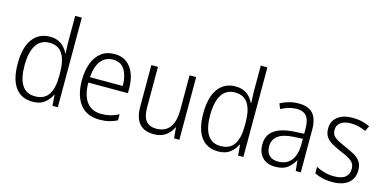

<svg xmlns="http://www.w3.org/2000/svg" viewBox="-73 -1162 3161 1573"><g transform="rotate(15 1507.5 -375.0)"><path d="M249 10Q153 10 102.5 -59Q52 -128 52 -261Q52 -398 105 -470Q158 -542 252 -542Q312 -542 350 -513Q388 -484 406 -443H410Q409 -466 407.5 -490.5Q406 -515 406 -535V-760H462V0H417L410 -90H406Q387 -49 349.5 -19.5Q312 10 249 10ZM257 -38Q336 -38 371.5 -92.5Q407 -147 407 -248V-276Q407 -381 372 -437Q337 -493 260 -493Q186 -493 148 -433Q110 -373 110 -260Q110 -152 146 -95Q182 -38 257 -38Z M801 -542Q863 -542 904.5 -510Q946 -478 966.5 -423.5Q987 -369 987 -300V-260H651Q652 -152 695 -95.5Q738 -39 820 -39Q861 -39 894.5 -47.5Q928 -56 966 -75V-24Q932 -7 896.5 1.5Q861 10 817 10Q706 10 650.5 -64Q595 -138 595 -263Q595 -346 618.5 -409Q642 -472 688 -507Q734 -542 801 -542ZM800 -494Q736 -494 697.5 -446.5Q659 -399 653 -306H931Q931 -388 899.5 -441Q868 -494 800 -494Z M1493 -532V0H1448L1440 -91H1437Q1418 -48 1378.5 -19Q1339 10 1277 10Q1113 10 1113 -180V-532H1169V-187Q1169 -111 1198 -75Q1227 -39 1284 -39Q1437 -39 1437 -241V-532Z M1823 10Q1727 10 1676.5 -59Q1626 -128 1626 -261Q1626 -398 1679 -470Q1732 -542 1826 -542Q1886 -542 1924 -513Q1962 -484 1980 -443H1984Q1983 -466 1981.5 -490.5Q1980 -515 1980 -535V-760H2036V0H1991L1984 -90H1980Q1961 -49 1923.5 -19.5Q1886 10 1823 10ZM1831 -38Q1910 -38 1945.5 -92.5Q1981 -147 1981 -248V-276Q1981 -381 1946 -437Q1911 -493 1834 -493Q1760 -493 1722 -433Q1684 -373 1684 -260Q1684 -152 1720 -95Q1756 -38 1831 -38Z M2362 -541Q2445 -541 2484 -497Q2523 -453 2523 -358V0H2480L2471 -87H2469Q2445 -44 2408.5 -17Q2372 10 2307 10Q2236 10 2197.5 -31Q2159 -72 2159 -139Q2159 -219 2216.5 -260.5Q2274 -302 2384 -308L2468 -313V-352Q2468 -430 2440.5 -462Q2413 -494 2358 -494Q2325 -494 2292 -484.5Q2259 -475 2225 -457L2207 -501Q2240 -519 2280 -530Q2320 -541 2362 -541ZM2390 -266Q2217 -256 2217 -139Q2217 -89 2244 -63Q2271 -37 2318 -37Q2391 -37 2429 -85Q2467 -133 2468 -217V-270Z M2974 -138Q2974 -68 2926.5 -29Q2879 10 2791 10Q2743 10 2705 0.5Q2667 -9 2640 -23V-79Q2671 -61 2710.5 -50Q2750 -39 2792 -39Q2858 -39 2888.5 -64.5Q2919 -90 2919 -136Q2919 -179 2887.5 -202.5Q2856 -226 2794 -251Q2751 -270 2717.5 -288.5Q2684 -307 2665 -334.5Q2646 -362 2646 -406Q2646 -469 2693 -505.5Q2740 -542 2820 -542Q2862 -542 2898.5 -533Q2935 -524 2966 -510L2945 -464Q2918 -477 2885 -485.5Q2852 -494 2818 -494Q2763 -494 2731.5 -471.5Q2700 -449 2700 -408Q2700 -378 2714.5 -360Q2729 -342 2756.5 -327.5Q2784 -313 2825 -295Q2867 -277 2901 -258Q2935 -239 2954.5 -211Q2974 -183 2974 -138Z"/></g></svg>

Font: Noto Sans Gurmukhi SemiCondensed Light
Style: Regular
Weight: 300
Width: 4
Designer: Jelle Bosma - Monotype Design Team
Foundry: Monotype Imaging Inc.
Version: Version 2.004; ttfautohint (v1.8.4.7-5d5b)